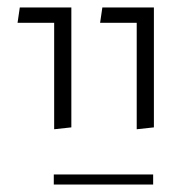

<svg xmlns="http://www.w3.org/2000/svg" viewBox="-20 -581 522 514"><path d="M125 -520H27L33 -561H171V-240L125 -235ZM346 -520H248L254 -561H392V-240L346 -235ZM124 -114H390V-87H124Z"/></svg>

Font: FiraGO ExtraLight
Style: Regular
Weight: 200
Designer: bBox Type
Foundry: bBox Type GmbH
Version: Version 1.001